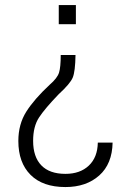

<svg xmlns="http://www.w3.org/2000/svg" viewBox="-20 -549 508 761"><path d="M279.3 -331.1Q278.3 -265.6 268.3 -241.5Q258.3 -217.3 212.4 -175.3Q158.2 -119.1 134.8 -83.5Q111.3 -47.9 111.3 9.3Q111.3 72.8 143.8 106.4Q176.3 140.1 239.3 140.1Q297.4 140.1 332 107.4Q366.7 74.7 367.7 16.1H426.3Q424.8 100.6 373.3 146.5Q321.8 192.4 239.3 192.4Q149.4 192.4 101.1 144Q52.7 95.7 52.7 9.8Q52.7 -56.6 84.2 -106.4Q115.7 -156.2 177.2 -213.4Q207.5 -239.7 214.1 -261.5Q220.7 -283.2 220.7 -331.1ZM212.9 -528.8H280.8V-453.1H212.9Z"/></svg>

Font: Franko
Style: Light
Weight: 300
Designer: Google
Version: Version 1.200310; 2013